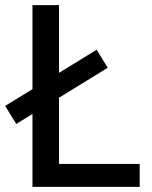

<svg xmlns="http://www.w3.org/2000/svg" viewBox="-36 -725 589 745"><path d="M90 0V-705H193V-89H506V0ZM27 -244 -16 -314 339 -532 382 -462Z"/></svg>

Font: Nunito Sans 10pt SemiCondensed SemiBold
Style: Regular
Weight: 600
Width: 4
Designer: Vernon Adams
Foundry: Vernon Adams
Version: Version 3.101;gftools[0.9.27]